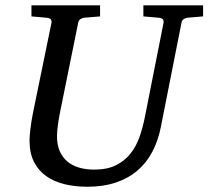

<svg xmlns="http://www.w3.org/2000/svg" viewBox="-20 -691 789 727"><path d="M690.9 -624Q682.1 -623 675.3 -618.4Q668.5 -613.8 667 -604L589.8 -213.9Q579.6 -159.7 557.1 -116.9Q534.7 -74.2 499.8 -44.7Q464.8 -15.1 417.7 0.5Q370.6 16.1 311 16.1Q264.6 16.1 224.9 6.6Q185.1 -2.9 155.3 -23.9Q125.5 -44.9 108.6 -78.1Q91.8 -111.3 91.8 -159.2Q91.8 -174.3 95 -201.7Q98.1 -229 105 -264.2L174.8 -604Q176.3 -612.3 172.4 -617.7Q168.5 -623 154.8 -624L99.1 -628.9V-670.9H358.9V-628.9L299.8 -624Q291 -623 284.2 -618.4Q277.3 -613.8 275.9 -604L207 -264.2Q201.2 -234.9 198.5 -211.7Q195.8 -188.5 195.8 -174.8Q195.8 -143.1 205.8 -119.6Q215.8 -96.2 234.1 -80.3Q252.4 -64.5 278.6 -56.6Q304.7 -48.8 336.9 -48.8Q385.7 -48.8 418.7 -65.2Q451.7 -81.5 473.6 -108.9Q495.6 -136.2 508.3 -172.6Q521 -209 528.8 -249L599.1 -604Q600.6 -612.3 596.7 -617.7Q592.8 -623 579.1 -624L522.9 -628.9V-670.9H749V-628.9Z"/></svg>

Font: Charis SIL
Style: Italic
Weight: 400
Italic angle: -11°
Foundry: SIL International
Version: Version 4.112